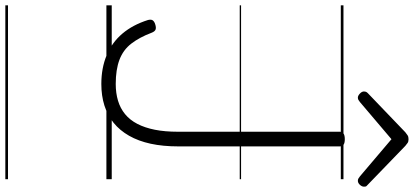

<svg xmlns="http://www.w3.org/2000/svg" viewBox="-436 -737 1552 720"><g transform="rotate(90 340.0 -377.0)"><path d="M295 19Q235 19 187 -1Q139 -21 106 -60Q73 -99 55 -156Q52 -168 56.5 -174Q61 -180 71 -183Q83 -187 90.5 -184.5Q98 -182 103 -169Q120 -124 143.5 -93.5Q167 -63 204 -49Q241 -35 295 -35Q329 -35 357.5 -43.5Q386 -52 408 -70Q430 -88 444.5 -116Q459 -144 466.5 -181.5Q474 -219 474 -268V-875Q474 -885 481 -889.5Q488 -894 502 -894Q516 -894 522.5 -889.5Q529 -885 529 -875V-270Q529 -212 519 -166Q509 -120 489 -85Q469 -50 440.5 -27Q412 -4 375.5 7.5Q339 19 295 19ZM346 -943Q339 -943 331 -950.5Q323 -958 323 -966Q323 -969 324 -972.5Q325 -976 329 -980L476 -1121Q482 -1126 487.5 -1129.5Q493 -1133 502 -1133Q511 -1133 516 -1129.5Q521 -1126 527 -1121L675 -978Q679 -975 679.5 -972Q680 -969 680 -966Q680 -958 673 -950.5Q666 -943 658 -943Q653 -943 649.5 -945Q646 -947 641 -951L502 -1069L363 -951Q358 -947 354.5 -945Q351 -943 346 -943ZM0 369H652V379H0ZM0 -20H652V0H0ZM0 -505H652V-500H0ZM0 -889H652V-879H0Z"/></g></svg>

Font: Playwrite HR Lijeva Guides
Style: Regular
Weight: 400
Designer: Veronika Burian, José Scaglione
Foundry: TypeTogether
Version: Version 1.003